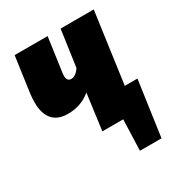

<svg xmlns="http://www.w3.org/2000/svg" viewBox="-168 -647 869 933"><g transform="rotate(-30 266.0 -180.5)"><path d="M511 -137 467 173H346L352 0H235L262 -202Q208 -157 134 -157Q77 -157 48.5 -190Q20 -223 20 -286Q20 -308 23 -333L51 -534H236L209 -341Q208 -336 208 -328Q208 -296 232 -296Q245 -296 257.5 -305Q270 -314 280 -330L309 -534H495L440 -137Z"/></g></svg>

Font: Fira Sans Condensed Black
Style: Italic
Weight: 900
Width: 3
Italic angle: -8°
Designer: Carrois Corporate & Edenspiekermann AG
Foundry: Carrois Corporate GbR & Edenspiekermann AG
Version: Version 4.203